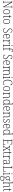

<svg xmlns="http://www.w3.org/2000/svg" viewBox="7142 -7954 1052 15376"><g transform="rotate(90 7668.0 -266.0)"><path d="M43 0V-25H72Q96 -25 109 -30.5Q122 -36 127 -54Q132 -72 132 -109V-606Q132 -642 127 -660Q122 -678 109 -683.5Q96 -689 72 -689H43V-714H167L522 -80V-606Q522 -642 517 -660Q512 -678 499 -683.5Q486 -689 462 -689H430V-714H642V-689H613Q589 -689 576 -683.5Q563 -678 558 -660Q553 -642 553 -605V0H519L164 -634V-109Q164 -72 169 -54Q174 -36 186.5 -30.5Q199 -25 224 -25H255V0Z M924 10Q835 10 784 -58Q733 -126 733 -267Q733 -407 781.5 -475Q830 -543 928 -543Q1019 -543 1067.5 -475.5Q1116 -408 1116 -267Q1116 -125 1067.5 -57.5Q1019 10 924 10ZM925 -21Q1008 -21 1041 -86Q1074 -151 1074 -267Q1074 -391 1039.5 -451.5Q1005 -512 927 -512Q845 -512 810 -450.5Q775 -389 775 -267Q775 -148 810.5 -84.5Q846 -21 925 -21Z M1369 10Q1311 10 1285.5 -23.5Q1260 -57 1260 -142V-505H1189V-528Q1229 -530 1250 -552Q1262 -565 1268 -590Q1274 -615 1276 -657H1302V-536H1419V-505H1302V-137Q1302 -72 1319 -46.5Q1336 -21 1373 -21Q1389 -21 1401 -22.5Q1413 -24 1428 -26V3Q1398 10 1369 10Z M1700 10Q1611 10 1560 -58Q1509 -126 1509 -267Q1509 -407 1557.5 -475Q1606 -543 1704 -543Q1795 -543 1843.5 -475.5Q1892 -408 1892 -267Q1892 -125 1843.5 -57.5Q1795 10 1700 10ZM1701 -21Q1784 -21 1817 -86Q1850 -151 1850 -267Q1850 -391 1815.5 -451.5Q1781 -512 1703 -512Q1621 -512 1586 -450.5Q1551 -389 1551 -267Q1551 -148 1586.5 -84.5Q1622 -21 1701 -21Z M2421 10Q2361 10 2322.5 -10Q2284 -30 2265.5 -61Q2247 -92 2247 -126Q2247 -145 2254.5 -159Q2262 -173 2277 -173Q2279 -104 2315 -62Q2351 -20 2422 -20Q2491 -20 2525 -59Q2559 -98 2559 -166Q2559 -208 2544 -238Q2529 -268 2496.5 -293.5Q2464 -319 2412 -349Q2363 -376 2330.5 -403.5Q2298 -431 2282 -467.5Q2266 -504 2266 -558Q2266 -605 2287 -642.5Q2308 -680 2346 -702Q2384 -724 2435 -724Q2482 -724 2516 -708Q2550 -692 2568.5 -667Q2587 -642 2587 -613Q2587 -569 2554 -569Q2554 -627 2523.5 -660.5Q2493 -694 2434 -694Q2370 -694 2338.5 -654.5Q2307 -615 2307 -556Q2307 -513 2321 -484Q2335 -455 2363.5 -432Q2392 -409 2435 -385Q2480 -359 2517.5 -332Q2555 -305 2577.5 -268Q2600 -231 2600 -174Q2600 -90 2554 -40Q2508 10 2421 10Z M2896 10Q2808 10 2756 -61Q2704 -132 2704 -262Q2704 -404 2752 -473.5Q2800 -543 2888 -543Q2968 -543 3013 -477Q3058 -411 3058 -294V-271H2747Q2747 -146 2788.5 -84Q2830 -22 2900 -22Q2951 -22 2983 -47.5Q3015 -73 3031 -106Q3042 -100 3042 -84Q3042 -66 3025.5 -44Q3009 -22 2976.5 -6Q2944 10 2896 10ZM3016 -302Q3015 -395 2983.5 -453.5Q2952 -512 2887 -512Q2817 -512 2785 -455.5Q2753 -399 2748 -302Z M3148 0V-25H3160Q3188 -25 3203 -29Q3218 -33 3223.5 -49Q3229 -65 3229 -101V-438Q3229 -472 3223.5 -487.5Q3218 -503 3202 -507Q3186 -511 3154 -511H3144V-536H3262L3268 -429H3271Q3282 -457 3297.5 -483.5Q3313 -510 3338 -527Q3363 -544 3399 -544Q3439 -544 3459.5 -525Q3480 -506 3480 -477Q3480 -459 3472 -447Q3464 -435 3445 -435Q3445 -473 3432.5 -492Q3420 -511 3387 -511Q3360 -511 3338 -490.5Q3316 -470 3301 -436Q3286 -402 3278 -360.5Q3270 -319 3270 -278V-100Q3270 -65 3275.5 -49Q3281 -33 3296 -29Q3311 -25 3339 -25H3365V0Z M3632 -654Q3619 -654 3611 -663Q3603 -672 3603 -698Q3603 -724 3611 -733Q3619 -742 3632 -742Q3645 -742 3653.5 -733Q3662 -724 3662 -698Q3662 -672 3653.5 -663Q3645 -654 3632 -654ZM3520 0V-25H3542Q3574 -25 3589.5 -29Q3605 -33 3610.5 -48.5Q3616 -64 3616 -98V-435Q3616 -470 3611 -486Q3606 -502 3591.5 -506.5Q3577 -511 3549 -511H3537V-536H3657V-99Q3657 -65 3662.5 -49Q3668 -33 3683.5 -29Q3699 -25 3731 -25H3752V0Z M3791 0V-25H3815Q3841 -25 3855 -29.5Q3869 -34 3874.5 -50.5Q3880 -67 3880 -103V-506H3795V-536H3880V-597Q3880 -682 3918.5 -727Q3957 -772 4026 -772Q4075 -772 4101 -750.5Q4127 -729 4127 -698Q4127 -677 4117.5 -666Q4108 -655 4094 -655Q4094 -692 4080 -717Q4066 -742 4023 -742Q3971 -742 3946 -703.5Q3921 -665 3921 -599V-536H4053V-506H3921V-103Q3921 -67 3926.5 -50.5Q3932 -34 3946 -29.5Q3960 -25 3987 -25H4032V0Z M4537 10Q4477 10 4438.5 -10Q4400 -30 4381.5 -61Q4363 -92 4363 -126Q4363 -145 4370.5 -159Q4378 -173 4393 -173Q4395 -104 4431 -62Q4467 -20 4538 -20Q4607 -20 4641 -59Q4675 -98 4675 -166Q4675 -208 4660 -238Q4645 -268 4612.5 -293.5Q4580 -319 4528 -349Q4479 -376 4446.5 -403.5Q4414 -431 4398 -467.5Q4382 -504 4382 -558Q4382 -605 4403 -642.5Q4424 -680 4462 -702Q4500 -724 4551 -724Q4598 -724 4632 -708Q4666 -692 4684.5 -667Q4703 -642 4703 -613Q4703 -569 4670 -569Q4670 -627 4639.5 -660.5Q4609 -694 4550 -694Q4486 -694 4454.5 -654.5Q4423 -615 4423 -556Q4423 -513 4437 -484Q4451 -455 4479.5 -432Q4508 -409 4551 -385Q4596 -359 4633.5 -332Q4671 -305 4693.5 -268Q4716 -231 4716 -174Q4716 -90 4670 -40Q4624 10 4537 10Z M5012 10Q4924 10 4872 -61Q4820 -132 4820 -262Q4820 -404 4868 -473.5Q4916 -543 5004 -543Q5084 -543 5129 -477Q5174 -411 5174 -294V-271H4863Q4863 -146 4904.5 -84Q4946 -22 5016 -22Q5067 -22 5099 -47.5Q5131 -73 5147 -106Q5158 -100 5158 -84Q5158 -66 5141.5 -44Q5125 -22 5092.5 -6Q5060 10 5012 10ZM5132 -302Q5131 -395 5099.5 -453.5Q5068 -512 5003 -512Q4933 -512 4901 -455.5Q4869 -399 4864 -302Z M5255 0V-25H5272Q5304 -25 5319.5 -29Q5335 -33 5339.5 -49Q5344 -65 5344 -99V-436Q5344 -470 5339 -486Q5334 -502 5320 -506.5Q5306 -511 5278 -511H5268V-536H5379L5384 -448H5388Q5408 -498 5443.5 -520.5Q5479 -543 5527 -543Q5584 -543 5614 -516.5Q5644 -490 5656 -445H5660Q5678 -491 5713.5 -517Q5749 -543 5804 -543Q5947 -543 5947 -359V-97Q5947 -64 5952 -48.5Q5957 -33 5972.5 -29Q5988 -25 6019 -25H6025V0H5905V-361Q5905 -432 5880 -471Q5855 -510 5796 -510Q5749 -510 5720.5 -488Q5692 -466 5679.5 -428.5Q5667 -391 5667 -345V-99Q5667 -64 5672 -48.5Q5677 -33 5692.5 -29Q5708 -25 5739 -25H5748V0H5625V-361Q5625 -434 5600.5 -472Q5576 -510 5516 -510Q5471 -510 5442 -485Q5413 -460 5399.5 -419Q5386 -378 5386 -331V-98Q5386 -64 5391 -48.5Q5396 -33 5412 -29Q5428 -25 5460 -25H5472V0Z M6189 -654Q6176 -654 6168 -663Q6160 -672 6160 -698Q6160 -724 6168 -733Q6176 -742 6189 -742Q6202 -742 6210.5 -733Q6219 -724 6219 -698Q6219 -672 6210.5 -663Q6202 -654 6189 -654ZM6077 0V-25H6099Q6131 -25 6146.5 -29Q6162 -33 6167.5 -48.5Q6173 -64 6173 -98V-435Q6173 -470 6168 -486Q6163 -502 6148.5 -506.5Q6134 -511 6106 -511H6094V-536H6214V-99Q6214 -65 6219.5 -49Q6225 -33 6240.5 -29Q6256 -25 6288 -25H6309V0Z M6623 10Q6539 10 6482.5 -35.5Q6426 -81 6397.5 -163.5Q6369 -246 6369 -358Q6369 -471 6398.5 -553Q6428 -635 6485.5 -679.5Q6543 -724 6627 -724Q6719 -724 6762 -689.5Q6805 -655 6805 -611Q6805 -562 6771 -562Q6771 -621 6739 -657Q6707 -693 6623 -693Q6553 -693 6506.5 -651.5Q6460 -610 6437 -534.5Q6414 -459 6414 -358Q6414 -257 6437 -182Q6460 -107 6507 -65Q6554 -23 6626 -23Q6693 -23 6730.5 -50.5Q6768 -78 6787 -117Q6800 -109 6800 -89Q6800 -73 6780.5 -49.5Q6761 -26 6721.5 -8Q6682 10 6623 10Z M7084 10Q6995 10 6944 -58Q6893 -126 6893 -267Q6893 -407 6941.5 -475Q6990 -543 7088 -543Q7179 -543 7227.5 -475.5Q7276 -408 7276 -267Q7276 -125 7227.5 -57.5Q7179 10 7084 10ZM7085 -21Q7168 -21 7201 -86Q7234 -151 7234 -267Q7234 -391 7199.5 -451.5Q7165 -512 7087 -512Q7005 -512 6970 -450.5Q6935 -389 6935 -267Q6935 -148 6970.5 -84.5Q7006 -21 7085 -21Z M7365 0V-25H7381Q7412 -25 7428 -29Q7444 -33 7449 -48.5Q7454 -64 7454 -99V-438Q7454 -472 7449 -487.5Q7444 -503 7429 -507Q7414 -511 7386 -511H7370V-536H7489L7494 -453H7498Q7524 -502 7559 -522.5Q7594 -543 7645 -543Q7723 -543 7760 -497.5Q7797 -452 7797 -357V-99Q7797 -64 7802 -48.5Q7807 -33 7822.5 -29Q7838 -25 7869 -25H7878V0H7756V-361Q7756 -428 7729.5 -469Q7703 -510 7638 -510Q7587 -510 7555.5 -486Q7524 -462 7510 -421.5Q7496 -381 7496 -331V-98Q7496 -64 7501 -48.5Q7506 -33 7522 -29Q7538 -25 7569 -25H7580V0Z M8143 10Q8058 10 8010 -57.5Q7962 -125 7962 -267Q7962 -409 8007.5 -476.5Q8053 -544 8141 -544Q8199 -544 8236 -517.5Q8273 -491 8293 -446H8297Q8295 -471 8294.5 -498Q8294 -525 8294 -548V-658Q8294 -694 8288.5 -710.5Q8283 -727 8268.5 -731Q8254 -735 8226 -735H8211V-760H8335V-95Q8335 -63 8340.5 -48Q8346 -33 8361.5 -29Q8377 -25 8407 -25H8420V0H8300L8294 -102H8292Q8272 -52 8237 -21Q8202 10 8143 10ZM8145 -22Q8221 -23 8257.5 -87Q8294 -151 8294 -265Q8294 -386 8262.5 -448.5Q8231 -511 8146 -511Q8073 -511 8038.5 -449.5Q8004 -388 8004 -265Q8004 -143 8041.5 -82Q8079 -21 8145 -22Z M8684 10Q8596 10 8544 -61Q8492 -132 8492 -262Q8492 -404 8540 -473.5Q8588 -543 8676 -543Q8756 -543 8801 -477Q8846 -411 8846 -294V-271H8535Q8535 -146 8576.5 -84Q8618 -22 8688 -22Q8739 -22 8771 -47.5Q8803 -73 8819 -106Q8830 -100 8830 -84Q8830 -66 8813.5 -44Q8797 -22 8764.5 -6Q8732 10 8684 10ZM8804 -302Q8803 -395 8771.5 -453.5Q8740 -512 8675 -512Q8605 -512 8573 -455.5Q8541 -399 8536 -302Z M8927 0V-25H8943Q8974 -25 8990 -29Q9006 -33 9011 -48.5Q9016 -64 9016 -99V-438Q9016 -472 9011 -487.5Q9006 -503 8991 -507Q8976 -511 8948 -511H8932V-536H9051L9056 -453H9060Q9086 -502 9121 -522.5Q9156 -543 9207 -543Q9285 -543 9322 -497.5Q9359 -452 9359 -357V-99Q9359 -64 9364 -48.5Q9369 -33 9384.5 -29Q9400 -25 9431 -25H9440V0H9318V-361Q9318 -428 9291.5 -469Q9265 -510 9200 -510Q9149 -510 9117.5 -486Q9086 -462 9072 -421.5Q9058 -381 9058 -331V-98Q9058 -64 9063 -48.5Q9068 -33 9084 -29Q9100 -25 9131 -25H9142V0Z M9654 10Q9604 10 9574 -6Q9544 -22 9531 -46Q9518 -70 9518 -94Q9518 -120 9526.5 -131.5Q9535 -143 9547 -143Q9547 -86 9570.5 -53Q9594 -20 9655 -20Q9708 -20 9736 -50.5Q9764 -81 9764 -130Q9764 -154 9756.5 -173Q9749 -192 9728.5 -210.5Q9708 -229 9668 -251Q9617 -280 9587 -304Q9557 -328 9543.5 -354.5Q9530 -381 9530 -418Q9530 -475 9567 -508.5Q9604 -542 9667 -542Q9729 -542 9759 -513Q9789 -484 9789 -448Q9789 -403 9758 -403Q9758 -461 9734 -487Q9710 -513 9663 -513Q9614 -513 9591.5 -486.5Q9569 -460 9569 -421Q9569 -377 9597.5 -348.5Q9626 -320 9683 -289Q9754 -252 9778 -216.5Q9802 -181 9802 -133Q9802 -67 9761.5 -28.5Q9721 10 9654 10Z M10096 10Q10008 10 9956 -61Q9904 -132 9904 -262Q9904 -404 9952 -473.5Q10000 -543 10088 -543Q10168 -543 10213 -477Q10258 -411 10258 -294V-271H9947Q9947 -146 9988.5 -84Q10030 -22 10100 -22Q10151 -22 10183 -47.5Q10215 -73 10231 -106Q10242 -100 10242 -84Q10242 -66 10225.5 -44Q10209 -22 10176.5 -6Q10144 10 10096 10ZM10216 -302Q10215 -395 10183.5 -453.5Q10152 -512 10087 -512Q10017 -512 9985 -455.5Q9953 -399 9948 -302Z M10546 10Q10461 10 10413 -57.5Q10365 -125 10365 -267Q10365 -409 10410.5 -476.5Q10456 -544 10544 -544Q10602 -544 10639 -517.5Q10676 -491 10696 -446H10700Q10698 -471 10697.5 -498Q10697 -525 10697 -548V-658Q10697 -694 10691.5 -710.5Q10686 -727 10671.5 -731Q10657 -735 10629 -735H10614V-760H10738V-95Q10738 -63 10743.5 -48Q10749 -33 10764.5 -29Q10780 -25 10810 -25H10823V0H10703L10697 -102H10695Q10675 -52 10640 -21Q10605 10 10546 10ZM10548 -22Q10624 -23 10660.5 -87Q10697 -151 10697 -265Q10697 -386 10665.5 -448.5Q10634 -511 10549 -511Q10476 -511 10441.5 -449.5Q10407 -388 10407 -265Q10407 -143 10444.5 -82Q10482 -21 10548 -22Z M11119 0V-25H11148Q11172 -25 11185 -30.5Q11198 -36 11203 -54Q11208 -72 11208 -108V-605Q11208 -642 11203 -660Q11198 -678 11185 -683.5Q11172 -689 11148 -689H11119V-714H11537L11543 -548H11517L11513 -606Q11511 -652 11499 -668Q11487 -684 11444 -684H11251V-389H11474V-359H11251L11250 -30H11473Q11516 -30 11528 -45.5Q11540 -61 11543 -102L11548 -166H11574L11568 0Z M11619 0V-25H11636Q11658 -25 11670.5 -28.5Q11683 -32 11693 -43Q11703 -54 11716 -77L11837 -282L11727 -462Q11708 -494 11695 -502.5Q11682 -511 11655 -511H11639V-536H11822V-511H11805Q11775 -511 11768 -506.5Q11761 -502 11761 -494Q11761 -486 11768.5 -472.5Q11776 -459 11788 -438L11862 -315L11930 -435Q11942 -456 11949.5 -470.5Q11957 -485 11957 -494Q11957 -503 11949 -507Q11941 -511 11914 -511H11882V-536H12067V-511H12057Q12036 -511 12024 -508Q12012 -505 12002.5 -494Q11993 -483 11979 -460L11879 -289L12012 -74Q12031 -42 12044 -33.5Q12057 -25 12082 -25H12092V0H11903V-25H11933Q11961 -25 11969.5 -29.5Q11978 -34 11978 -43Q11978 -51 11970 -65Q11962 -79 11947 -104L11854 -256L11766 -101Q11754 -80 11746 -66Q11738 -52 11738 -42Q11738 -33 11746 -29Q11754 -25 11781 -25H11821V0Z M12287 10Q12229 10 12203.5 -23.5Q12178 -57 12178 -142V-505H12107V-528Q12147 -530 12168 -552Q12180 -565 12186 -590Q12192 -615 12194 -657H12220V-536H12337V-505H12220V-137Q12220 -72 12237 -46.5Q12254 -21 12291 -21Q12307 -21 12319 -22.5Q12331 -24 12346 -26V3Q12316 10 12287 10Z M12411 0V-25H12423Q12451 -25 12466 -29Q12481 -33 12486.5 -49Q12492 -65 12492 -101V-438Q12492 -472 12486.5 -487.5Q12481 -503 12465 -507Q12449 -511 12417 -511H12407V-536H12525L12531 -429H12534Q12545 -457 12560.5 -483.5Q12576 -510 12601 -527Q12626 -544 12662 -544Q12702 -544 12722.5 -525Q12743 -506 12743 -477Q12743 -459 12735 -447Q12727 -435 12708 -435Q12708 -473 12695.5 -492Q12683 -511 12650 -511Q12623 -511 12601 -490.5Q12579 -470 12564 -436Q12549 -402 12541 -360.5Q12533 -319 12533 -278V-100Q12533 -65 12538.5 -49Q12544 -33 12559 -29Q12574 -25 12602 -25H12628V0Z M12919 10Q12862 10 12824.5 -28.5Q12787 -67 12787 -147Q12787 -226 12838.5 -263Q12890 -300 12999 -304L13075 -307V-371Q13075 -416 13066.5 -447.5Q13058 -479 13034 -496Q13010 -513 12965 -513Q12903 -513 12881 -482Q12859 -451 12859 -393Q12825 -393 12825 -442Q12825 -480 12858.5 -511.5Q12892 -543 12967 -543Q13045 -543 13080.5 -502Q13116 -461 13116 -377V-109Q13116 -56 13126 -40.5Q13136 -25 13172 -25H13176V0H13085L13078 -97H13074Q13061 -71 13041 -46.5Q13021 -22 12991.5 -6Q12962 10 12919 10ZM12927 -22Q12970 -22 13003.5 -45Q13037 -68 13056 -104.5Q13075 -141 13075 -181V-281L13002 -278Q12904 -274 12866.5 -239.5Q12829 -205 12829 -145Q12829 -93 12852 -57.5Q12875 -22 12927 -22Z M13264 0V-25H13294Q13317 -25 13330 -30.5Q13343 -36 13348 -54Q13353 -72 13353 -109V-605Q13353 -642 13348 -660Q13343 -678 13330 -683.5Q13317 -689 13293 -689H13264V-714H13485V-689H13455Q13431 -689 13418.5 -683.5Q13406 -678 13401 -660Q13396 -642 13396 -606V-30H13623Q13663 -30 13674.5 -47Q13686 -64 13688 -104L13693 -207H13719L13713 0Z M13902 -654Q13889 -654 13881 -663Q13873 -672 13873 -698Q13873 -724 13881 -733Q13889 -742 13902 -742Q13915 -742 13923.5 -733Q13932 -724 13932 -698Q13932 -672 13923.5 -663Q13915 -654 13902 -654ZM13790 0V-25H13812Q13844 -25 13859.5 -29Q13875 -33 13880.5 -48.5Q13886 -64 13886 -98V-435Q13886 -470 13881 -486Q13876 -502 13861.5 -506.5Q13847 -511 13819 -511H13807V-536H13927V-99Q13927 -65 13932.5 -49Q13938 -33 13953.5 -29Q13969 -25 14001 -25H14022V0Z M14247 240Q14158 240 14113 198.5Q14068 157 14068 85Q14068 43 14084.5 14Q14101 -15 14126 -32.5Q14151 -50 14177 -57Q14158 -64 14144.5 -81Q14131 -98 14131 -128Q14131 -156 14146.5 -178.5Q14162 -201 14178 -214Q14141 -234 14122.5 -275.5Q14104 -317 14104 -365Q14104 -449 14144 -496Q14184 -543 14260 -543Q14293 -543 14319 -532.5Q14345 -522 14360 -506Q14374 -522 14394 -540.5Q14414 -559 14441 -559Q14465 -559 14476 -545.5Q14487 -532 14487 -513Q14487 -495 14480.5 -484Q14474 -473 14460 -473Q14460 -498 14454.5 -510.5Q14449 -523 14435 -523Q14418 -523 14405.5 -513Q14393 -503 14377 -485Q14390 -466 14399.5 -436.5Q14409 -407 14409 -364Q14409 -288 14371.5 -241.5Q14334 -195 14260 -195Q14249 -195 14230.5 -197Q14212 -199 14204 -203Q14188 -190 14176.5 -172Q14165 -154 14165 -128Q14165 -98 14187.5 -87Q14210 -76 14246 -76H14319Q14391 -76 14424.5 -39Q14458 -2 14458 63Q14458 144 14405 192Q14352 240 14247 240ZM14257 -225Q14311 -225 14339.5 -257.5Q14368 -290 14368 -365Q14368 -444 14339.5 -478.5Q14311 -513 14256 -513Q14205 -513 14175 -477.5Q14145 -442 14145 -364Q14145 -293 14174.5 -259Q14204 -225 14257 -225ZM14250 210Q14339 210 14379 171.5Q14419 133 14419 67Q14419 9 14393 -14.5Q14367 -38 14311 -38H14229Q14178 -38 14142.5 -8Q14107 22 14107 84Q14107 118 14120 147Q14133 176 14164.5 193Q14196 210 14250 210Z M14518 0V-25H14535Q14566 -25 14582 -29Q14598 -33 14603 -48.5Q14608 -64 14608 -99V-660Q14608 -695 14602.5 -710.5Q14597 -726 14583 -730.5Q14569 -735 14543 -735H14524V-760H14650V-497Q14650 -483 14649 -468Q14648 -453 14647 -444H14649Q14664 -482 14699 -512.5Q14734 -543 14799 -543Q14871 -543 14910.5 -499Q14950 -455 14950 -360V-98Q14950 -65 14955 -49Q14960 -33 14975 -29Q14990 -25 15021 -25H15032V0H14908V-358Q14908 -434 14881 -472Q14854 -510 14791 -510Q14724 -510 14687 -465.5Q14650 -421 14650 -331V-98Q14650 -64 14655 -48.5Q14660 -33 14676 -29Q14692 -25 14723 -25H14735V0Z M15253 10Q15195 10 15169.5 -23.5Q15144 -57 15144 -142V-505H15073V-528Q15113 -530 15134 -552Q15146 -565 15152 -590Q15158 -615 15160 -657H15186V-536H15303V-505H15186V-137Q15186 -72 15203 -46.5Q15220 -21 15257 -21Q15273 -21 15285 -22.5Q15297 -24 15312 -26V3Q15282 10 15253 10Z"/></g></svg>

Font: Noto Serif SemiCondensed ExtraLight
Style: Regular
Weight: 200
Width: 4
Designer: Monotype Design Team
Foundry: Monotype Imaging Inc.
Version: Version 2.014